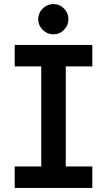

<svg xmlns="http://www.w3.org/2000/svg" viewBox="-20 -920 524 940"><path d="M52 0V-105H182V-595H52V-700H432V-595H302V-105H432V0ZM241 -752Q211 -752 189 -774Q167 -796 167 -826Q167 -856 189 -878Q211 -900 241 -900Q272 -900 293.5 -878Q315 -856 315 -826Q315 -796 293.5 -774Q272 -752 241 -752Z"/></svg>

Font: MuseoModerno Medium
Style: Regular
Weight: 500
Designer: Pablo Cosgaya, Héctor Gatti, Marcela Romero, and the Authors of The MuseoModerno Project.
Foundry: Omnibus-Type Team
Version: Version 1.001